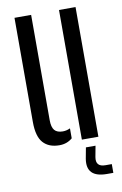

<svg xmlns="http://www.w3.org/2000/svg" viewBox="-87 -650 555 875"><g transform="rotate(-10 190.0 -213.0)"><path d="M44 -118V-600H121V-112.5Q121 -80.5 133 -66.2Q145 -52 171.5 -52Q188.5 -52 205.5 -60V-14Q180.5 7.5 145.5 7.5Q96.5 7.5 70.2 -21.8Q44 -51 44 -118ZM250 0V-600H326.5V0ZM365 174H335.5Q238.5 174 252.5 89L262 38H306.5L297 89Q289.5 133.5 335.5 133.5H365Z"/></g></svg>

Font: Big Shoulders Stencil Display Medium
Style: Regular
Weight: 500
Designer: Patric King
Foundry: XO Type Co
Version: Version 1.000